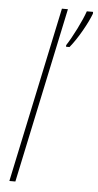

<svg xmlns="http://www.w3.org/2000/svg" viewBox="-54 -794 423 828"><g transform="rotate(5 157.5 -380.0)"><path d="M19 0 180 -760H206L45 0ZM212 -598H227Q253 -630 278 -674Q303 -718 315 -750V-758H288Q277 -726 254 -680Q231 -634 212 -605Z"/></g></svg>

Font: Noto Sans UI SemiCondensed Thin
Style: Italic
Weight: 250
Width: 4
Italic angle: -12°
Designer: Monotype Design Team
Foundry: Monotype Imaging Inc.
Version: Version 1.901